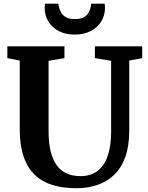

<svg xmlns="http://www.w3.org/2000/svg" viewBox="-20 -988 783 1016"><path d="M385 8Q284.5 8 217.8 -25Q151 -58 117.8 -127.8Q84.5 -197.5 84.5 -306.5V-667.5L19 -680.5V-743H321V-680.5L237 -666V-294Q237 -233 247.8 -188.2Q258.5 -143.5 279.8 -114Q301 -84.5 332.5 -70.2Q364 -56 405.5 -56Q462.5 -56 498.2 -85Q534 -114 551 -166.5Q568 -219 568 -290V-666.5L482 -680.5V-743H732.5V-680.5L664 -667.5V-298Q664 -216.5 643.5 -158.5Q623 -100.5 585 -63.8Q547 -27 496 -9.5Q445 8 385 8ZM376 -805Q327 -805 291.2 -823.5Q255.5 -842 236 -874.2Q216.5 -906.5 216.5 -946Q216.5 -952.5 217 -958Q217.5 -963.5 218.5 -968.5H289.5Q289.5 -966.5 289.8 -963Q290 -959.5 290.5 -956Q294 -942 301.2 -926Q308.5 -910 325.8 -898.5Q343 -887 376 -887Q409 -887 426.2 -898.2Q443.5 -909.5 451 -925.8Q458.5 -942 461 -956Q462 -959.5 462 -963Q462 -966.5 462 -968.5H533.5Q534.5 -963.5 535 -958Q535.5 -952.5 535.5 -946.5Q535.5 -906.5 515.8 -874.5Q496 -842.5 460.2 -823.8Q424.5 -805 376 -805Z"/></svg>

Font: Merriweather Light 18pt
Style: Bold
Weight: 700
Version: Version 2.100